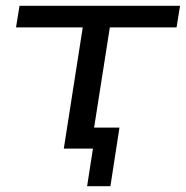

<svg xmlns="http://www.w3.org/2000/svg" viewBox="-20 -510 638 659"><path d="M279 129 299 0H199L264 -416H35L47 -490H598L586 -416H357L303 -72H390L359 129Z"/></svg>

Font: Nunito Sans 10pt Expanded
Style: Italic
Weight: 400
Width: 7
Italic angle: -9°
Designer: Vernon Adams
Foundry: Vernon Adams
Version: Version 3.101;gftools[0.9.27]